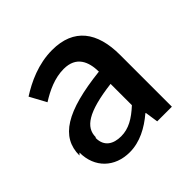

<svg xmlns="http://www.w3.org/2000/svg" viewBox="-154 -718 917 917"><g transform="rotate(-45 304.5 -259.0)"><path d="M58 -124C58 -21 129 45 229 45C298 45 360 11 413 -34H416L426 33H525V-317C525 -471 458 -563 312 -563C218 -563 136 -524 75 -485L120 -402C169 -433 226 -460 287 -460C372 -460 396 -400 397 -332C154 -305 48 -240 48 -114ZM165 -122C165 -187 223 -230 395 -251V-107C347 -63 305 -38 254 -38C202 -38 162 -61 162 -118Z"/></g></svg>

Font: GenEiGothic-pro-SemiBold
Style: Regular
Weight: 500
Designer: Ryoko NISHIZUKA (kana & ideographs); Paul D. Hunt (Latin, Greek & Cyrillic); Wenlong ZHANG (bopomofo); Sandoll Communica
Foundry: Adobe Systems Incorporated; o_tamon
Version: Version 1.000.140830